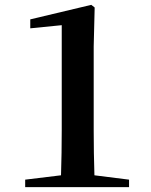

<svg xmlns="http://www.w3.org/2000/svg" viewBox="-20 -773 624 793"><path d="M370 -49 513 -31V0H84V-31L232 -49Q235 -142 235 -235V-669L105 -656V-693L357 -753L371 -742L367 -581V-235Q367 -142 370 -49Z"/></svg>

Font: Swei Spring CJKtc
Style: Bold
Weight: 700
Version: Version 1.021